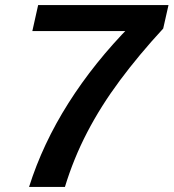

<svg xmlns="http://www.w3.org/2000/svg" viewBox="-20 -740 687 760"><path d="M95 0Q149 -171 251 -332Q353 -493 498 -640L505 -617H108L131 -720H647L626 -627Q530 -523 454.5 -421.5Q379 -320 325 -216Q271 -112 237 0Z"/></svg>

Font: Instrument Sans SemiBold
Style: Italic
Weight: 600
Italic angle: -13°
Designer: Rodrigo Fuenzalida
Foundry: fragTYPE
Version: Version 1.000;gftools[0.9.28]